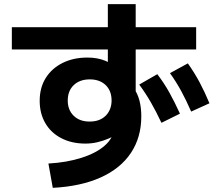

<svg xmlns="http://www.w3.org/2000/svg" viewBox="-20 -837 1040 924"><path d="M213 -50Q302 -55 373.5 -78Q445 -101 486 -138Q527 -175 527 -219V-242L573 -228Q563 -210 544.5 -195Q526 -180 501 -169.5Q476 -159 448.5 -152.5Q421 -146 391 -146Q325 -146 275 -172Q225 -198 198 -244.5Q171 -291 171 -352Q171 -415 200 -461.5Q229 -508 281 -534Q333 -560 401 -560Q450 -560 488 -544Q526 -528 566 -494L499 -471V-817H633V-360L623 -415Q643 -385 651.5 -351.5Q660 -318 660 -277Q660 -176 610 -101Q560 -26 464.5 17Q369 60 234 67ZM411 -252Q436 -252 455 -259Q474 -266 488 -279.5Q502 -293 509.5 -312Q517 -331 517 -353Q517 -400 488.5 -427.5Q460 -455 412 -455Q364 -455 335 -427.5Q306 -400 306 -353Q306 -308 334.5 -280Q363 -252 411 -252ZM37 -599V-706H924V-599ZM900 -300Q876 -355 852 -399Q828 -443 798 -485L884 -532Q916 -487 940.5 -441Q965 -395 988 -340ZM757 -246Q731 -301 706 -344.5Q681 -388 650 -430L737 -480Q770 -437 795.5 -391Q821 -345 846 -290Z"/></svg>

Font: M PLUS 1
Style: Bold
Weight: 700
Designer: Coji Morishita
Foundry: UNDERFOREST DESIGN
Version: Version 1.001